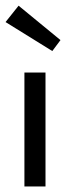

<svg xmlns="http://www.w3.org/2000/svg" viewBox="-45 -672 238 692"><path d="M119 0H43V-410.5H119ZM143.5 -488 -25 -592.5 22 -651.5 173 -527.5Z"/></svg>

Font: Lucymar Sans
Style: Regular
Weight: 400
Foundry: The League of Moveable Type (original font) / Main changes by Cristiano Sobral with portions from Mirco Monsees
Version: Version 2.001;August 30, 2020;FontCreator 13.0.0.2681 64-bit